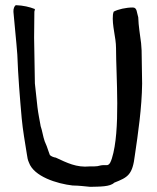

<svg xmlns="http://www.w3.org/2000/svg" viewBox="-20 -736 608 743"><path d="M32 -690C36 -641 43 -579 47 -525C50 -441 57 -357 64 -278C68 -234 77 -183 84 -139C86 -126 87 -118 92 -107C111 -53 200 -25 262 -18C264 -18 258 -19 265 -18C283 -18 308 -15 329 -13C367 -14 406 -13 422 -29C475 -50 493 -59 502 -136C514 -217 529 -320 530 -412L528 -541C527 -550 527 -560 526 -569C522 -602 516 -634 515 -669C509 -687 511 -707 494 -707C467 -707 437 -700 420 -691C419 -688 417 -682 417 -679C413 -637 429 -592 429 -550C429 -442 447 -231 413 -123C409 -111 405 -99 395 -97H379C376 -97 368 -96 357 -93C351 -92 342 -92 327 -92C276 -87 239 -106 196 -126C188 -127 178 -131 173 -136C169 -146 165 -159 161 -170L153 -189C146 -209 144 -229 137 -249V-250C133 -273 128 -296 125 -321L115 -413L112 -590L113 -691C114 -696 115 -696 115 -701C95 -709 70 -715 41 -716C36 -713 31 -702 32 -690ZM161 -165ZM327 -87ZM528 -535V-536Z"/></svg>

Font: Vapor
Style: Lit
Weight: 300
Foundry: Cannot Into Space Fonts
Version: Version 0.179